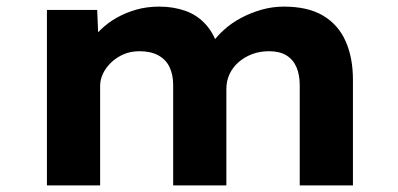

<svg xmlns="http://www.w3.org/2000/svg" viewBox="-20 -561 1204 581"><path d="M122 0V-531H274L279 -419L250 -426Q263 -450 284.5 -471Q306 -492 333.5 -507.5Q361 -523 393 -532Q425 -541 462 -541Q505 -541 541.5 -528Q578 -515 604 -485.5Q630 -456 644 -407L611 -411L619 -427Q635 -450 657.5 -470.5Q680 -491 709 -506.5Q738 -522 771 -531.5Q804 -541 839 -541Q912 -541 958 -513.5Q1004 -486 1026 -436Q1048 -386 1048 -320V0H887V-303Q887 -335 877 -358Q867 -381 846.5 -393.5Q826 -406 794 -406Q766 -406 742.5 -397Q719 -388 701.5 -372.5Q684 -357 674.5 -336.5Q665 -316 665 -292V0H504V-304Q504 -335 493 -358Q482 -381 459 -393.5Q436 -406 402 -406Q375 -406 353.5 -396.5Q332 -387 316 -371.5Q300 -356 291.5 -338Q283 -320 283 -301V0Z"/></svg>

Font: Lexend Exa
Style: Bold
Weight: 700
Designer: Bonnie Shaver-Troup, Thomas Jockin
Foundry: Lexend
Version: Version 1.007